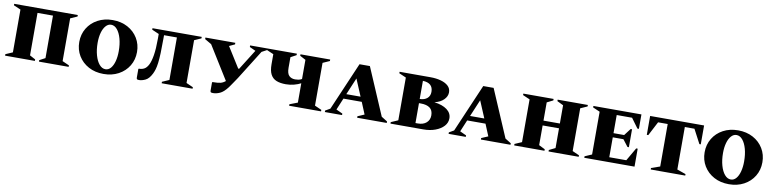

<svg xmlns="http://www.w3.org/2000/svg" viewBox="-11 -1303 8221 2043"><g transform="rotate(10 4099.0 -281.0)"><path d="M30 0V-16L106 -49V-511L30 -544V-560H717V-544L643 -511V-49L717 -16V0H396V-16L458 -49V-508H291V-49L352 -16V0Z M1094 10Q1003 10 932.5 -28Q862 -66 822 -132Q782 -198 782 -281Q782 -364 822 -430Q862 -496 932.5 -534Q1003 -572 1094 -572Q1185 -572 1255.5 -534Q1326 -496 1366 -430Q1406 -364 1406 -281Q1406 -198 1366 -132Q1326 -66 1255.5 -28Q1185 10 1094 10ZM1106 -43Q1139 -43 1163 -71Q1187 -99 1200 -147Q1213 -195 1213 -256Q1213 -332 1196.5 -391.5Q1180 -451 1151 -485.5Q1122 -520 1085 -520Q1053 -520 1028 -492Q1003 -464 989.5 -416Q976 -368 976 -307Q976 -232 993 -172Q1010 -112 1039.5 -77.5Q1069 -43 1106 -43Z M1722 0V-16L1797 -49V-508H1658V-480Q1658 -381 1655.5 -315Q1653 -249 1647.5 -206.5Q1642 -164 1633.5 -136Q1625 -108 1614 -86Q1585 -28 1547.5 -10Q1510 8 1479 8Q1460 8 1455.5 3Q1451 -2 1451 -16V-106L1456 -111H1464Q1490 -111 1514.5 -124.5Q1539 -138 1558 -174.5Q1577 -211 1588.5 -280Q1600 -349 1600 -460V-511L1524 -544V-560H2056V-544L1982 -511V-49L2056 -16V0Z M2433 -82Q2391 -27 2352.5 -9.5Q2314 8 2277 8Q2258 8 2253 3Q2248 -2 2248 -16V-102L2254 -107H2267Q2311 -107 2338.5 -114Q2366 -121 2391 -142L2168 -501L2096 -543V-560H2419V-543L2359 -515L2497 -295H2507L2644 -513L2579 -543V-560H2766V-543L2710 -513L2512 -197Q2508 -191 2497.5 -175.5Q2487 -160 2474.5 -141.5Q2462 -123 2450.5 -106.5Q2439 -90 2433 -82Z M3099 0V-16L3185 -49V-258Q3156 -242 3113 -230.5Q3070 -219 3024 -219Q2963 -219 2922 -235.5Q2881 -252 2859.5 -292Q2838 -332 2838 -403V-511L2762 -544V-560H3084V-544L3023 -511V-397Q3023 -335 3047.5 -311Q3072 -287 3113 -287Q3128 -287 3147.5 -290Q3167 -293 3185 -304V-511L3123 -544V-560H3444V-544L3370 -511V-49L3444 -16V0Z M3485 0V-16L3537 -46L3760 -565H3872L4090 -56L4154 -16V0H3834V-16L3906 -47L3853 -175H3655L3602 -48L3671 -16V0ZM3677 -227H3831L3754 -410Z M4194 0V-16L4270 -49V-511L4194 -544V-560H4527Q4590 -560 4640.5 -546Q4691 -532 4720.5 -504.5Q4750 -477 4750 -435Q4750 -392 4714.5 -356Q4679 -320 4615 -305Q4703 -294 4752.5 -257Q4802 -220 4802 -163Q4802 -116 4769 -79.5Q4736 -43 4678.5 -21.5Q4621 0 4548 0ZM4565 -408Q4565 -504 4455 -508V-312Q4506 -313 4535.5 -338.5Q4565 -364 4565 -408ZM4475 -267H4455V-52H4480Q4539 -52 4573 -82Q4607 -112 4607 -161Q4607 -216 4573 -241.5Q4539 -267 4475 -267Z M4822 0V-16L4874 -46L5097 -565H5209L5427 -56L5491 -16V0H5171V-16L5243 -47L5190 -175H4992L4939 -48L5008 -16V0ZM5014 -227H5168L5091 -410Z M5531 0V-16L5607 -49V-511L5531 -544V-560H5858V-544L5792 -511V-314H5969V-511L5902 -544V-560H6228V-544L6154 -511V-49L6228 -16V0H5902V-16L5969 -49V-262H5792V-49L5858 -16V0Z M6288 0V-16L6364 -49V-511L6288 -544V-560H6807V-404H6791L6715 -508H6549V-312H6664L6721 -387H6736V-193H6721L6664 -267H6549V-52H6733L6815 -194H6831V0Z M7006 0V-16L7100 -49V-508H6996L6917 -356H6901V-560H7484V-356H7469L7389 -508H7285V-49L7379 -16V0Z M7851 10Q7760 10 7689.5 -28Q7619 -66 7579 -132Q7539 -198 7539 -281Q7539 -364 7579 -430Q7619 -496 7689.5 -534Q7760 -572 7851 -572Q7942 -572 8012.5 -534Q8083 -496 8123 -430Q8163 -364 8163 -281Q8163 -198 8123 -132Q8083 -66 8012.5 -28Q7942 10 7851 10ZM7863 -43Q7896 -43 7920 -71Q7944 -99 7957 -147Q7970 -195 7970 -256Q7970 -332 7953.5 -391.5Q7937 -451 7908 -485.5Q7879 -520 7842 -520Q7810 -520 7785 -492Q7760 -464 7746.5 -416Q7733 -368 7733 -307Q7733 -232 7750 -172Q7767 -112 7796.5 -77.5Q7826 -43 7863 -43Z"/></g></svg>

Font: Spectral SC ExtraBold
Style: Regular
Weight: 800
Designer: Jean-Baptiste Levee
Foundry: Production Type
Version: Version 2.001